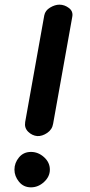

<svg xmlns="http://www.w3.org/2000/svg" viewBox="-20 -792 387 824"><path d="M290 -719 208 -261Q204 -236 182.5 -221.5Q161 -207 140 -208Q118 -210 101 -226.5Q84 -243 88 -268L170 -726Q174 -747 195 -759.5Q216 -772 235 -772Q257 -772 276 -757.5Q295 -743 290 -719ZM113 12Q81 12 61.5 -12Q42 -36 42 -64Q42 -93 61.5 -116.5Q81 -140 113 -140Q144 -140 169 -117.5Q194 -95 194 -64Q194 -34 169 -11Q144 12 113 12Z"/></svg>

Font: Edu QLD Beginner
Style: Bold
Weight: 700
Designer: Tina and Corey Anderson
Foundry: Google for Education
Version: Version 1.003